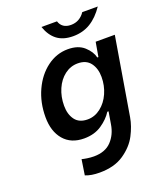

<svg xmlns="http://www.w3.org/2000/svg" viewBox="-167 -827 968 1150"><g transform="rotate(-20 317.0 -251.5)"><path d="M177 203 192 105Q202 108 224.5 111.5Q247 115 268 115Q340 115 379.5 73.5Q419 32 429 -31L442 -109H434Q409 -69 362.5 -37.5Q316 -6 250 -6Q167 -6 121 -60Q75 -114 75 -205Q75 -298 110.5 -375Q146 -452 206.5 -497Q267 -542 339 -542Q405 -542 442.5 -508Q480 -474 489 -435H496L512 -527H634L551 -31Q542 22 513 78Q484 134 423 176Q362 218 267 218Q213 218 177 203ZM473 -317Q473 -371 446.5 -406.5Q420 -442 366 -442Q320 -442 282.5 -413.5Q245 -385 224 -336.5Q203 -288 203 -231Q203 -176 229 -141Q255 -106 309 -106Q354 -106 392 -135.5Q430 -165 451.5 -213.5Q473 -262 473 -317ZM237 -721H336Q343 -698 361 -685Q379 -672 408 -672Q437 -672 459.5 -685Q482 -698 497 -721H596Q557 -663 508.5 -633.5Q460 -604 398 -604Q335 -604 296 -633.5Q257 -663 237 -721Z"/></g></svg>

Font: Be Vietnam SemiBold
Style: Italic
Weight: 600
Italic angle: -9.556°
Designer: Gabriel Lam
Foundry: TypeRant
Version: Version 3.000